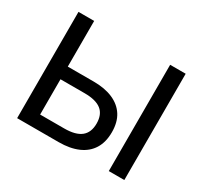

<svg xmlns="http://www.w3.org/2000/svg" viewBox="-145 -904 1166 1103"><g transform="rotate(30 438.0 -352.5)"><path d="M82 0V-705H186V-402H358Q432 -402 485 -379Q538 -356 566 -312Q594 -268 594 -202Q594 -136 566 -91Q538 -46 485 -23Q432 0 358 0ZM186 -84H346Q421 -84 457 -113Q493 -142 493 -201Q493 -261 457 -289.5Q421 -318 346 -318H186ZM690 0V-705H793V0Z"/></g></svg>

Font: Nunito Sans 12pt SemiBold
Style: Regular
Weight: 600
Designer: Vernon Adams
Foundry: Vernon Adams
Version: Version 3.101;gftools[0.9.27]